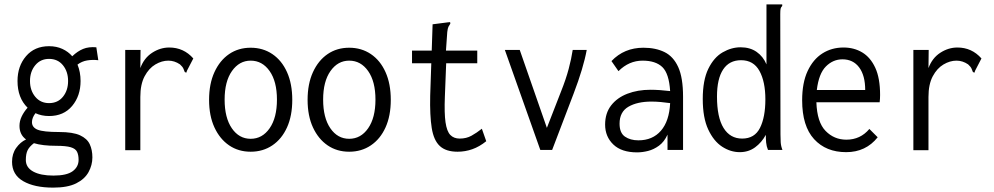

<svg xmlns="http://www.w3.org/2000/svg" viewBox="-20 -685 4540 877"><path d="M204 -155Q170 -155 142 -168Q126 -147 126 -127Q126 -103 152 -92.5Q178 -82 250 -82Q313 -82 345.5 -67Q378 -52 390 -26Q402 0 402 34Q402 69 384.5 101Q367 133 328 152.5Q289 172 223 172Q137 172 86 142.5Q35 113 35 54Q35 17 54 -9.5Q73 -36 99 -48Q69 -70 69 -110Q69 -132 79 -153Q89 -174 106 -193Q60 -238 60 -315Q60 -383 99 -428.5Q138 -474 204 -474Q238 -474 265 -461.5Q292 -449 310 -428Q334 -451 359.5 -461.5Q385 -472 420 -469L429 -410Q402 -413 378 -409Q354 -405 334 -390Q348 -356 348 -315Q348 -247 309.5 -201Q271 -155 204 -155ZM204 -214Q244 -214 267.5 -243Q291 -272 291 -315Q291 -358 267.5 -387Q244 -416 204 -416Q165 -416 141 -387Q117 -358 117 -315Q117 -272 141 -243Q165 -214 204 -214ZM98 46Q98 80 131.5 98.5Q165 117 224 117Q285 117 312 97Q339 77 339 45Q339 23 332 8.5Q325 -6 303 -12.5Q281 -19 237 -19Q174 -19 135 -31Q115 -16 106.5 0.5Q98 17 98 46Z M552 -457H622L621 -374Q638 -420 675 -444Q712 -468 753 -468Q819 -468 863 -418L834 -362L831 -353L824 -356Q821 -364 817.5 -372Q814 -380 802 -391Q777 -408 749 -408Q719 -408 689.5 -390.5Q660 -373 640.5 -336.5Q621 -300 621 -242V1H552Z M1125 8Q1069 8 1026.5 -21Q984 -50 959.5 -103Q935 -156 935 -229Q935 -302 959.5 -355.5Q984 -409 1026.5 -438Q1069 -467 1125 -467Q1181 -467 1224 -438Q1267 -409 1291 -355.5Q1315 -302 1315 -229Q1315 -156 1291 -103Q1267 -50 1224 -21Q1181 8 1125 8ZM1125 -51Q1178 -51 1211.5 -99Q1245 -147 1245 -230Q1245 -313 1211.5 -360.5Q1178 -408 1125 -408Q1073 -408 1039.5 -360.5Q1006 -313 1006 -230Q1006 -147 1039 -99Q1072 -51 1125 -51Z M1575 8Q1519 8 1476.5 -21Q1434 -50 1409.5 -103Q1385 -156 1385 -229Q1385 -302 1409.5 -355.5Q1434 -409 1476.5 -438Q1519 -467 1575 -467Q1631 -467 1674 -438Q1717 -409 1741 -355.5Q1765 -302 1765 -229Q1765 -156 1741 -103Q1717 -50 1674 -21Q1631 8 1575 8ZM1575 -51Q1628 -51 1661.5 -99Q1695 -147 1695 -230Q1695 -313 1661.5 -360.5Q1628 -408 1575 -408Q1523 -408 1489.5 -360.5Q1456 -313 1456 -230Q1456 -147 1489 -99Q1522 -51 1575 -51Z M2070 8Q2017 8 1989 -18Q1961 -44 1952 -100.5Q1943 -157 1945 -248L1950 -396H1862V-454H1952L1956 -574L2026 -583L2036 -584L2037 -577Q2032 -570 2028.5 -563Q2025 -556 2023 -539L2017 -454H2160V-396H2018L2012 -243Q2009 -168 2015 -126.5Q2021 -85 2037 -68.5Q2053 -52 2080 -52Q2110 -52 2133.5 -65Q2157 -78 2181 -97L2201 -40Q2170 -15 2137.5 -3.5Q2105 8 2070 8Z M2448 0 2286 -457H2354L2478 -101L2543 -268Q2565 -323 2577.5 -370Q2590 -417 2596 -457H2660Q2645 -375 2600 -257L2502 0Z M2890 11Q2819 11 2781.5 -25Q2744 -61 2744 -116Q2744 -168 2771.5 -203.5Q2799 -239 2846 -257Q2893 -275 2951 -275Q2971 -275 2993.5 -273.5Q3016 -272 3041 -269Q3036 -349 3005.5 -378.5Q2975 -408 2915 -408Q2853 -408 2805 -360L2773 -406Q2831 -467 2919 -467Q2975 -467 3015.5 -447Q3056 -427 3078 -378.5Q3100 -330 3100 -243V0H3029V-70Q3014 -37 2990 -19.5Q2966 -2 2940 4.5Q2914 11 2890 11ZM2810 -120Q2810 -78 2834.5 -61Q2859 -44 2896 -44Q2961 -44 2999 -88Q3037 -132 3041 -214Q3020 -217 2998 -219Q2976 -221 2956 -221Q2891 -221 2850.5 -197.5Q2810 -174 2810 -120Z M3359 10Q3317 10 3278.5 -15Q3240 -40 3215 -93.5Q3190 -147 3190 -233Q3190 -319 3215.5 -371Q3241 -423 3281 -446Q3321 -469 3363 -469Q3406 -469 3436 -448Q3466 -427 3481 -391V-665H3553V-658Q3547 -652 3545.5 -645Q3544 -638 3544 -621L3545 -71Q3545 -53 3546 -35.5Q3547 -18 3554 0H3488Q3481 -17 3479.5 -34Q3478 -51 3478 -69Q3459 -34 3429 -12Q3399 10 3359 10ZM3370 -52Q3427 -52 3451.5 -101Q3476 -150 3476 -231Q3476 -312 3449 -361Q3422 -410 3365 -410Q3311 -410 3283 -367.5Q3255 -325 3255 -244Q3255 -149 3285 -100.5Q3315 -52 3370 -52Z M3845 10Q3753 10 3698.5 -49.5Q3644 -109 3644 -227Q3644 -307 3669 -360.5Q3694 -414 3736.5 -441Q3779 -468 3833 -468Q3881 -468 3918.5 -445.5Q3956 -423 3978 -375.5Q4000 -328 4000 -251Q4000 -242 3999.5 -234.5Q3999 -227 3998 -218H3709Q3712 -127 3751 -87Q3790 -47 3846 -47Q3910 -47 3951 -96L3989 -58Q3935 10 3845 10ZM3711 -274H3932Q3932 -340 3904.5 -377Q3877 -414 3828 -414Q3785 -414 3752.5 -381.5Q3720 -349 3711 -274Z M4152 -457H4222L4221 -374Q4238 -420 4275 -444Q4312 -468 4353 -468Q4419 -468 4463 -418L4434 -362L4431 -353L4424 -356Q4421 -364 4417.5 -372Q4414 -380 4402 -391Q4377 -408 4349 -408Q4319 -408 4289.5 -390.5Q4260 -373 4240.5 -336.5Q4221 -300 4221 -242V1H4152Z"/></svg>

Font: Inconsolata SemiCondensed
Style: Regular
Weight: 400
Width: 4
Monospace: yes
Designer: Raph Levien, Cyreal, Brenton Simpson
Foundry: Raph Levien, Cyreal, Google
Version: Version 3.000; ttfautohint (v1.8.2.53-6de2)